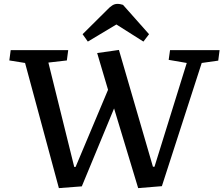

<svg xmlns="http://www.w3.org/2000/svg" viewBox="-20 -958 1150 988"><path d="M767 -100H775L941 -634L848 -650L855 -700H1110L1103 -646L1018 -634L813 0L691 10L567 -400L401 1L283 10L109 -634L28 -647L35 -700H331L324 -647L229 -636L362 -99H369L536 -496L480 -685L592 -701ZM747 -782 718 -744 579 -832 432 -744 405 -782 531 -907Q545 -922 557.5 -930Q570 -938 584 -938Q593 -938 599.5 -936.5Q606 -935 613 -933Z"/></svg>

Font: Literata 7pt Medium
Style: Italic
Weight: 500
Italic angle: -2°
Designer: Latin by Veronika Burian and Jose Scaglione. Greek by Irene Vlachou. Cyrillic by Vera Evstafieva
Foundry: TypeTogether
Version: Version 3.002